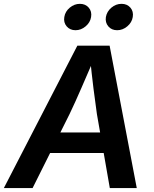

<svg xmlns="http://www.w3.org/2000/svg" viewBox="-43 -961 786 981"><path d="M-23.4 0 352.1 -727.5H517.1L655.8 0H518.1L452.1 -378.4Q443.8 -434.6 434.6 -509Q425.3 -583.5 416 -677.7H444.8Q405.3 -585.9 373 -511.7Q340.8 -437.5 312.5 -378.4L123.5 0ZM155.3 -179.2 172.4 -284.2H553.7L536.6 -179.2ZM555.7 -806.6Q526.9 -806.6 510.3 -826.4Q493.7 -846.2 498 -874Q502.9 -902.3 526.1 -921.9Q549.3 -941.4 578.1 -941.4Q606.4 -941.4 623.3 -921.9Q640.1 -902.3 635.3 -874Q630.9 -846.2 607.4 -826.4Q584 -806.6 555.7 -806.6ZM342.8 -806.6Q314.5 -806.6 297.6 -826.4Q280.8 -846.2 285.6 -874Q290 -902.3 313.5 -921.9Q336.9 -941.4 365.2 -941.4Q393.6 -941.4 410.4 -921.9Q427.2 -902.3 422.4 -874Q418 -846.2 394.5 -826.4Q371.1 -806.6 342.8 -806.6Z"/></svg>

Font: Inter 17pt SemiBold
Style: Italic
Weight: 600
Italic angle: -9.3988°
Version: Version 4.001;git-66647c0bb